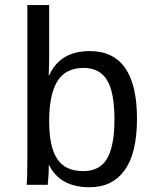

<svg xmlns="http://www.w3.org/2000/svg" viewBox="-20 -745 640 774"><path d="M532.2 -266.6Q532.2 -127.9 482.7 -59.1Q433.1 9.8 340.8 9.8Q221.7 9.8 177.7 -80.1H176.8Q176.8 -56.6 175 -31.2Q173.3 -5.9 172.4 0H87.4Q90.3 -26.4 90.3 -108.9V-724.6H178.2V-518.1Q178.2 -486.3 176.3 -441.4H178.2Q222.7 -539.1 341.3 -539.1Q532.2 -539.1 532.2 -266.6ZM441.4 -263.7Q441.4 -373 411.4 -422.1Q381.3 -471.2 317.4 -471.2Q244.6 -471.2 211.4 -417.7Q178.2 -364.3 178.2 -255.9Q178.2 -153.8 210.4 -104.5Q242.7 -55.2 316.4 -55.2Q382.3 -55.2 411.9 -106.2Q441.4 -157.2 441.4 -263.7Z"/></svg>

Font: Cousine
Style: Regular
Weight: 400
Monospace: yes
Designer: Steve Matteson
Foundry: Monotype Imaging Inc.
Version: Version 1.21